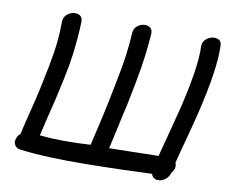

<svg xmlns="http://www.w3.org/2000/svg" viewBox="-80 -819 1128 940"><g transform="rotate(10 484.0 -348.5)"><path d="M763 20Q782 20 798 7Q814 -6 819 -25Q830 -37 834 -53Q837 -67 831 -78Q841 -120 865 -207Q888 -293 899 -339Q954 -568 949 -680Q949 -702 934.5 -709.5Q920 -717 901 -713Q882 -709 868.5 -694.5Q855 -680 856 -658Q860 -558 808 -342Q796 -296 775 -215Q753 -134 744 -97Q569 -93 499 -92Q502 -105 508.5 -133.5Q515 -162 522.5 -197Q530 -232 537 -264Q544 -296 549 -316Q557 -355 572 -433Q587 -511 594 -567.5Q601 -624 605 -679Q606 -701 592.5 -710Q579 -719 560.5 -716.5Q542 -714 527.5 -701Q513 -688 512 -665Q509 -613 502 -558.5Q495 -504 480 -430Q465 -354 457 -315Q453 -295 446 -263.5Q439 -232 431.5 -198.5Q424 -165 417 -136.5Q410 -108 407 -93Q264 -84 154 -95Q162 -132 175 -184.5Q188 -237 199 -282Q205 -310 221 -382Q231 -429 236.5 -461Q242 -493 245.5 -520Q249 -547 252 -582Q257 -633 258 -678Q258 -700 244 -708.5Q230 -717 211 -713.5Q192 -710 178 -696Q164 -682 164 -660Q164 -609 158.5 -557Q153 -505 138 -428Q122 -351 115 -317Q108 -283 86 -196Q64 -108 60 -86Q46 -75 42 -60Q35 -42 44 -27Q53 -12 72 -10Q141 -1 225 2Q309 5 397.5 4Q486 3 571 0.5Q656 -2 728 -5Q735 20 763 20Z"/></g></svg>

Font: Balsamiq Sans
Style: Italic
Weight: 400
Italic angle: -12°
Designer: Michael Angeles
Foundry: Balsamiq SRL
Version: Version 1.020; ttfautohint (v1.8.4.7-5d5b);gftools[0.9.26]